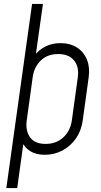

<svg xmlns="http://www.w3.org/2000/svg" viewBox="-20 -770 512 970"><path d="M12 180 142 -750H197L158 -474L151 -486Q175.5 -518 209.2 -535Q243 -552 285.5 -552Q335 -552 369.5 -529.5Q404 -507 419.5 -468Q435 -429 428 -379L398 -162Q391 -110 363.8 -70.8Q336.5 -31.5 295.5 -9.8Q254.5 12 206 12Q163.5 12 134.8 -5.2Q106 -22.5 91 -54L101 -66L67 180ZM210.5 -43Q264.5 -43 300 -76Q335.5 -109 343 -162L373 -379Q380.5 -432.5 354 -464.8Q327.5 -497 274 -497Q219.5 -497 185.8 -464Q152 -431 145 -379L115 -161Q108 -110 131.8 -76.5Q155.5 -43 210.5 -43Z"/></svg>

Font: Mohave Light Light
Style: Italic
Weight: 300
Italic angle: -8°
Version: Version 2.003